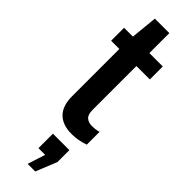

<svg xmlns="http://www.w3.org/2000/svg" viewBox="-302 -638 891 891"><g transform="rotate(45 143.0 -193.0)"><path d="M188 12Q129 12 97.5 -19.5Q66 -51 66 -114V-424H12V-509H70L83 -640H178V-509H266V-424H178V-136Q178 -105 192 -93Q206 -81 228 -81Q238 -81 248.5 -82Q259 -83 273 -87V-3Q231 12 188 12ZM142 254 170 167H126V72H234V150L192 254Z"/></g></svg>

Font: Special Gothic Condensed One
Style: Regular
Weight: 400
Designer: Alistair McCready
Foundry: Monolith
Version: Version 1.010; ttfautohint (v1.8.4.7-5d5b)